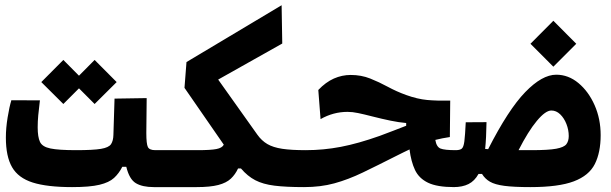

<svg xmlns="http://www.w3.org/2000/svg" viewBox="-20 -725 2384 749"><path d="M261.2 4.9Q164.1 4.9 107.7 -12.9Q51.3 -30.8 27.1 -72.8Q2.9 -114.7 2.9 -188Q2.9 -225.6 9.8 -267.3Q16.6 -309.1 24.4 -334L135.7 -333.5Q131.3 -298.8 129.2 -275.1Q127 -251.5 127 -228.5Q127 -190.4 136 -171.4Q145 -152.3 176.8 -145.8Q208.5 -139.2 276.9 -139.2Q343.3 -139.2 373.8 -144.3Q404.3 -149.4 413.1 -162.6Q421.9 -175.8 422.4 -198.7L426.8 -340.3L552.2 -342.3L550.8 -206.5Q550.8 -163.6 556.9 -151.4Q563 -139.2 585.9 -139.2Q622.6 -139.2 622.6 -75.7Q622.6 -34.2 610.1 -14.6Q597.7 4.9 580.1 4.9Q535.2 4.9 509.8 -10.5Q484.4 -25.9 472.7 -74.2H457Q444.3 -48.8 425 -31Q405.8 -13.2 368.2 -4.2Q330.6 4.9 261.2 4.9ZM349.1 -319.3 288.1 -380.4 227.1 -319.3 141.1 -404.8 227.1 -491.2 288.1 -429.7 349.1 -491.2 435.1 -404.8Z M1166 4.9Q1095.7 4.9 1050.8 -0.7Q1005.9 -6.3 975.8 -22Q945.8 -37.6 919.9 -67.9H908.7Q897.9 -44.4 880.6 -28.1Q863.3 -11.7 831.8 -3.4Q800.3 4.9 746.6 4.9H580.1L585.9 -139.2H750.5Q801.8 -139.2 824.2 -143.6Q846.7 -147.9 853 -160.6L699.7 -382.3L707.5 -482.9L1078.6 -704.6L1081.1 -555.2L831.1 -414.6L983.9 -199.7Q1000.5 -176.3 1022.9 -163.1Q1045.4 -149.9 1081.1 -144.5Q1116.7 -139.2 1171.9 -139.2Q1208.5 -139.2 1208.5 -75.7Q1208.5 -34.2 1196 -14.6Q1183.6 4.9 1166 4.9Z M1752 4.9Q1685.1 4.9 1649.7 -12.2Q1614.3 -29.3 1598.9 -62Q1583.5 -94.7 1577.6 -142.1Q1565.9 -136.7 1553.7 -130.6Q1541.5 -124.5 1528.8 -118.2Q1452.6 -79.6 1395.3 -52Q1337.9 -24.4 1284.4 -9.8Q1231 4.9 1166 4.9Q1153.3 4.9 1145.5 -12.9Q1137.7 -30.8 1137.7 -72.3Q1137.7 -111.3 1147.5 -125.2Q1157.2 -139.2 1173.3 -139.2Q1241.7 -139.2 1309.3 -152.1Q1377 -165 1460.9 -194.8Q1490.7 -205.6 1515.9 -215.6Q1541 -225.6 1564.5 -234.4V-245.1Q1535.6 -247.6 1502.9 -254.4Q1470.2 -261.2 1433.6 -270.5Q1399.4 -279.3 1377.2 -283.9Q1355 -288.6 1335.9 -288.6Q1280.3 -288.6 1230.5 -260.3L1221.7 -374Q1250.5 -404.3 1282.2 -418.5Q1314 -432.6 1348.1 -432.6Q1389.2 -432.6 1424.1 -418.7Q1459 -404.8 1492.7 -386.5Q1526.4 -368.2 1564 -354.5Q1608.9 -338.4 1646.2 -335Q1683.6 -331.5 1736.3 -332.5L1734.9 -190.4Q1705.1 -186 1678.2 -179.2Q1682.6 -151.9 1698.5 -145.5Q1714.4 -139.2 1757.8 -139.2Q1770.5 -139.2 1778.6 -127Q1786.6 -114.7 1790.5 -97.9Q1794.4 -81.1 1794.4 -65.9Q1794.4 -24.4 1782 -9.8Q1769.5 4.9 1752 4.9Z M2048.8 4.9Q1984.4 4.9 1947.5 0Q1910.6 -4.9 1891.4 -16.1Q1872.1 -27.3 1860.4 -46.4H1846.7Q1831.5 -19 1807.9 -7.1Q1784.2 4.9 1749 4.9L1757.8 -139.2Q1773.9 -139.2 1781.2 -145Q1788.6 -150.9 1791.5 -173.8Q1794.4 -196.8 1796.9 -248L1877.9 -248.5Q1877 -186.5 1872.6 -144Q1878.4 -143.6 1884.3 -143.1Q1962.9 -297.4 2028.8 -365.5Q2094.7 -433.6 2149.9 -433.6Q2197.3 -433.6 2236.6 -400.9Q2275.9 -368.2 2299.6 -314.7Q2323.2 -261.2 2323.2 -197.8Q2323.2 -130.4 2300.5 -85.2Q2277.8 -40 2218.5 -17.6Q2159.2 4.9 2048.8 4.9ZM2002.9 -139.2Q2026.4 -139.2 2054.2 -139.2Q2119.1 -139.2 2149.7 -144.8Q2180.2 -150.4 2189.5 -162.6Q2198.7 -174.8 2198.7 -194.3Q2198.7 -218.3 2189.7 -241.2Q2180.7 -264.2 2165.3 -279.1Q2149.9 -293.9 2130.9 -293.9Q2107.9 -293.9 2074.2 -253.4Q2040.5 -212.9 2002.9 -139.2ZM2138.7 -464.8 2049.3 -554.2 2138.7 -644 2228 -554.2Z"/></svg>

Font: Cascadia Mono PL
Style: Bold
Weight: 700
Monospace: yes
Designer: Aaron Bell
Foundry: Saja Typeworks
Version: Version 2404.023; ttfautohint (v1.8.4)